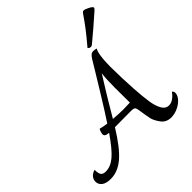

<svg xmlns="http://www.w3.org/2000/svg" viewBox="-306 -1194 1401 1401"><g transform="rotate(-45 394.5 -494.0)"><path d="M820 -101Q820 -75 797.5 -50Q775 -25 740.5 -9.5Q706 6 673 6Q621 6 593.5 -32.5Q566 -71 559.5 -99.5Q553 -128 542 -202Q539 -223 531 -229.5Q523 -236 500 -236L331 -235Q249 -102 183 -45.5Q117 11 43 11Q-3 11 -27 -7Q-51 -25 -51 -54Q-51 -77 -36 -95Q-21 -113 6 -120Q6 -80 17.5 -66.5Q29 -53 55 -53Q105 -53 152.5 -92.5Q200 -132 272 -236Q249 -238 239.5 -244Q230 -250 230 -262Q230 -271 235 -286.5Q240 -302 245 -306Q261 -300 310 -293Q366 -378 432 -486Q498 -594 512 -617Q531 -648 566 -706Q578 -724 587.5 -732Q597 -740 612 -740Q625 -740 643 -735Q632 -717 626.5 -683Q621 -649 620 -610L619 -569Q619 -517 621.5 -447.5Q624 -378 627 -334Q633 -246 641 -192.5Q649 -139 668.5 -103.5Q688 -68 723 -68Q746 -68 768 -83.5Q790 -99 808 -124Q820 -116 820 -101ZM535 -285 534 -442Q534 -526 541 -581Q449 -434 430 -401L363 -288Q420 -283 465 -283Q493 -283 535 -285ZM620 -773Q608 -773 598 -785Q657 -855 686 -893Q715 -931 755 -989Q762 -999 771 -999Q785 -999 812.5 -984.5Q840 -970 840 -960Q840 -954 826 -941Q788 -907 728.5 -856Q669 -805 637 -779Q630 -773 620 -773Z"/></g></svg>

Font: Charmonman
Style: Bold
Weight: 700
Designer: Ekaluck Peanpanawate
Foundry: Cadson Demak Co.,Ltd.
Version: Version 1.000; ttfautohint (v1.6)